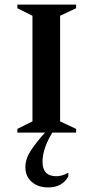

<svg xmlns="http://www.w3.org/2000/svg" viewBox="-20 -580 409 840"><path d="M56 0V-16L122 -49V-511L56 -544V-560H313V-544L243 -511V-49L313 -16V0H209Q166 70 166 128Q166 191 227 191Q238 191 251 187.5Q264 184 276 177H279V192Q252 240 191 240Q147 240 119 216Q91 192 91 151Q91 115 115 78.5Q139 42 177 0Z"/></svg>

Font: Spectral SC SemiBold
Style: Regular
Weight: 600
Designer: Jean-Baptiste Levee
Foundry: Production Type
Version: Version 2.001